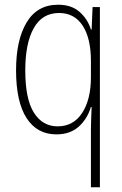

<svg xmlns="http://www.w3.org/2000/svg" viewBox="-20 -559 518 813"><path d="M365 -14Q365 -30 366 -56Q367 -82 368 -106H365Q349 -54 312.5 -22Q276 10 219 10Q137 10 92.5 -59Q48 -128 48 -261Q48 -390 93 -464.5Q138 -539 226 -539Q282 -539 316.5 -509Q351 -479 365 -434H368L372 -529H403V234H365ZM224 -24Q291 -24 328 -81Q365 -138 365 -232V-301Q365 -397 330 -450.5Q295 -504 230 -504Q159 -504 123 -440Q87 -376 87 -261Q87 -140 123.5 -82Q160 -24 224 -24Z"/></svg>

Font: Noto Sans Lao UI Cond ExtLt
Style: Regular
Weight: 200
Width: 3
Designer: Monotype Design Team
Foundry: Monotype Imaging Inc.
Version: Version 2.000; ttfautohint (v1.8.4.7-5d5b)